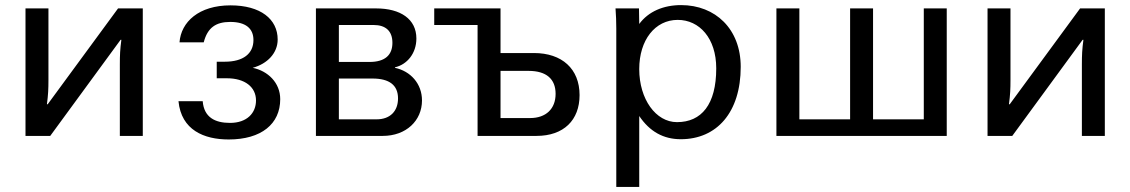

<svg xmlns="http://www.w3.org/2000/svg" viewBox="-20 -533 4433 753"><path d="M80 0H177L453 -377H456C451 -339 450 -318 450 -280V0H540V-500H443L167 -124H164C169 -162 170 -183 170 -220V-500H80Z M1079 -144C1079 -209 1030 -255 971 -267C1029 -283 1069 -325 1069 -378C1069 -458 1002 -512 884 -512C760 -512 690 -447 684 -367H779C794 -425 827 -447 883 -447C944 -447 974 -421 974 -376C974 -322 933 -291 862 -291H830V-226H870C940 -226 984 -192 984 -139C984 -90 949 -51 882 -51C823 -51 780 -73 775 -136H680C691 -23 780 14 877 14C1005 14 1079 -47 1079 -144Z M1441 -225C1507 -225 1541 -199 1541 -147C1541 -97 1510 -65 1457 -65H1309V-225ZM1445 -435C1493 -435 1519 -411 1519 -365C1519 -318 1491 -290 1429 -290H1309V-435ZM1481 0C1573 0 1635 -60 1635 -139C1635 -205 1590 -254 1529 -267V-269C1577 -280 1613 -324 1613 -382C1613 -458 1551 -500 1455 -500H1219V0Z M2053 -255C2123 -255 2159 -223 2159 -165C2159 -106 2121 -70 2059 -70H1943V-255ZM1853 -435V0H2084C2191 0 2253 -62 2253 -160C2253 -263 2184 -325 2074 -325H1943V-500H1683V-435Z M2487 -262C2487 -376 2549 -455 2638 -455C2723 -455 2789 -383 2789 -265C2789 -123 2731 -54 2635 -54C2552 -54 2487 -144 2487 -262ZM2487 -78C2528 -17 2582 13 2650 13C2791 13 2885 -92 2885 -271C2885 -419 2786 -513 2651 -513C2582 -513 2523 -488 2487 -439C2487 -460 2486 -491 2486 -500H2394C2396 -474 2397 -447 2397 -421V200H2487Z M3025 0H3693V-500H3603V-65H3404V-500H3314V-65H3115V-500H3025Z M3853 0H3950L4226 -377H4229C4224 -339 4223 -318 4223 -280V0H4313V-500H4216L3940 -124H3937C3942 -162 3943 -183 3943 -220V-500H3853Z"/></svg>

Font: Perun
Style: Regular
Weight: 400
Foundry: Copyright (c) Stefan Peev, Context Ltd, 2016
Version: Version 1.089